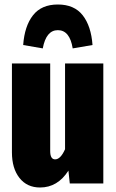

<svg xmlns="http://www.w3.org/2000/svg" viewBox="-20 -815 515 853"><path d="M439 0H290L284 -57Q236 18 158 18Q100 18 66.5 -24.5Q33 -67 33 -138V-533H203V-144Q203 -107 225 -107Q249 -107 269 -152V-533H439ZM391 -615 303 -600Q290 -681 237 -681Q185 -681 170 -600L83 -615Q89 -699 126.5 -747Q164 -795 237 -795Q310 -795 347.5 -747Q385 -699 391 -615Z"/></svg>

Font: Fira Sans Compressed ExtraBold
Style: Regular
Weight: 800
Width: 1
Designer: bBox Type GmbH & Carrois Corporate GbR & Edenspiekermann AG
Foundry: bBox Type GmbH & Carrois Corporate GbR & Edenspiekermann AG
Version: Version 4.301